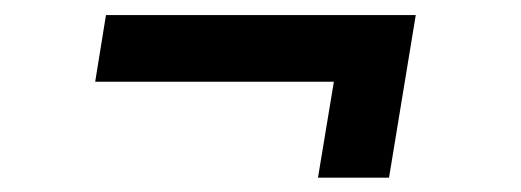

<svg xmlns="http://www.w3.org/2000/svg" viewBox="-20 -390 705 260"><path d="M410.6 -149.4 432.1 -279.3H108.9L123.5 -369.6H543L506.8 -149.4Z"/></svg>

Font: Inter 16pt Medium
Style: Italic
Weight: 500
Italic angle: -9.3988°
Version: Version 4.001;git-66647c0bb